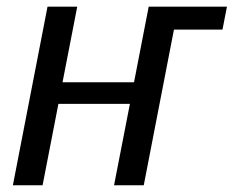

<svg xmlns="http://www.w3.org/2000/svg" viewBox="-20 -548 691 568"><path d="M208.5 -528.3 165 -304.7H376.5L419.9 -528.3H651.4L638.2 -460.4H494.6L405.3 0H317.4L364.3 -240.7H152.8L106 0H18.1L120.6 -528.3Z"/></svg>

Font: Liberation Mono
Style: Italic
Weight: 400
Italic angle: -12°
Monospace: yes
Designer: Steve Matteson
Foundry: Ascender Corporation
Version: Version 2.1.5